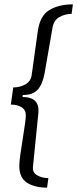

<svg xmlns="http://www.w3.org/2000/svg" viewBox="-20 -706 356 885"><path d="M310 -642Q280 -642 254 -627.5Q228 -613 222 -578L186 -371Q177 -319 154.5 -293.5Q132 -268 85 -268L84 -259Q163 -259 157 -186L132 62Q129 90 152 102.5Q175 115 203 115L197 159Q141 159 105 136.5Q69 114 69 59Q69 39 74.5 1Q80 -37 86 -74Q99 -152 99 -175Q99 -200 79 -212Q59 -224 30 -224L41 -303Q72 -303 97 -317Q122 -331 126 -360L154 -561Q164 -634 208 -660Q252 -686 316 -686Z"/></svg>

Font: Chivo Light Italic
Style: Regular
Weight: 300
Italic angle: -8.05°
Designer: Hector Gatti
Foundry: Omnibus-Type
Version: Version 1.007